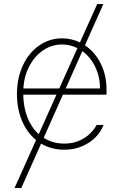

<svg xmlns="http://www.w3.org/2000/svg" viewBox="-20 -727 595 946"><path d="M398.4 -503.9Q447.8 -470.7 476.3 -413.6Q504.9 -356.4 504.9 -285.2V-260.7H290L195.3 -47.9Q239.7 -19.5 296.9 -19.5Q339.4 -19.5 371.8 -34.4Q404.3 -49.3 424.8 -70.1Q445.3 -90.8 456.1 -111.3H490.2Q479 -80.6 452.6 -52.7Q426.3 -24.9 386.2 -7.1Q346.2 10.7 296.9 10.7Q233.4 10.7 182.6 -19.5L85 199.2H51.8L157.7 -37.1Q112.8 -73.7 88.1 -132.6Q63.5 -191.4 63.5 -263.7Q63.5 -341.3 92.5 -404.1Q121.6 -466.8 172.4 -502.4Q223.1 -538.1 286.1 -538.1Q331.5 -538.1 374 -518.1L459 -707H489.3ZM170.9 -65.9 258.3 -260.7H94.7Q95.2 -200.2 114.7 -149.4Q134.3 -98.6 170.9 -65.9ZM272 -291 361.3 -489.7Q326.2 -507.8 286.1 -507.8Q235.4 -507.8 193.1 -479.5Q150.9 -451.2 124.8 -401.6Q98.6 -352.1 95.2 -291ZM472.7 -291Q472.7 -348.6 449.2 -397.5Q425.8 -446.3 385.7 -475.1L303.7 -291Z"/></svg>

Font: Pretendard Std Thin
Style: Regular
Weight: 100
Designer: Base glyphs from Inter by Rasmus Andersson; Hangeul glyphs from Noto Sans CJK(Source Han Sans) by Jang Soo-young and Kan
Foundry: Kil Hyung-jin
Version: Version 1.309